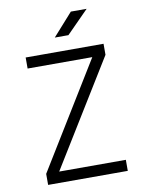

<svg xmlns="http://www.w3.org/2000/svg" viewBox="-96 -961 779 1029"><g transform="rotate(-10 293.0 -447.0)"><path d="M81.1 0H514.6V-60.1H151.9L504.9 -633.3V-693.4H81.1V-633.3H433.1L81.1 -60.1ZM253.4 -771.5H327.6L448.2 -893.6H362.3Z"/></g></svg>

Font: Cascadia Mono Light
Style: Regular
Weight: 300
Monospace: yes
Designer: Aaron Bell
Foundry: Saja Typeworks
Version: Version 2404.023